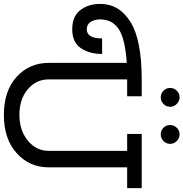

<svg xmlns="http://www.w3.org/2000/svg" viewBox="2 -937 945 989"><g transform="rotate(90 474.5 -442.5)"><path d="M757 -220V-625H670V-700H949V-625H842V-220Q842 -122 769 -56Q696 10 572 10Q448 10 376 -55.5Q304 -121 304 -220V-623Q181 -615 130.5 -582Q80 -549 80 -486Q80 -456 93 -436.5Q106 -417 131 -417Q178 -417 178 -496H258Q258 -431 228 -386.5Q198 -342 131 -342Q64 -342 32 -384Q0 -426 0 -486Q0 -584 93 -642Q186 -700 389 -700H476V-625H389V-220Q389 -156 440 -113Q491 -70 571.5 -70Q652 -70 704.5 -113.5Q757 -157 757 -220ZM447.5 -812Q433 -826 433 -846Q433 -866 447 -880.5Q461 -895 481 -895Q501 -895 515.5 -880.5Q530 -866 530 -846Q530 -826 515.5 -812Q501 -798 481.5 -798Q462 -798 447.5 -812ZM638 -812Q624 -826 624 -846Q624 -866 638 -880.5Q652 -895 672 -895Q692 -895 706.5 -880.5Q721 -866 721 -846Q721 -826 706.5 -812Q692 -798 672 -798Q652 -798 638 -812Z"/></g></svg>

Font: Cherry Swash
Style: Regular
Weight: 400
Designer: Kasatkina Nataliya
Foundry: Nataliya Kasatkina
Version: Version 1.001